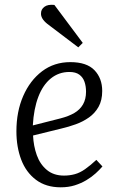

<svg xmlns="http://www.w3.org/2000/svg" viewBox="-20 -785 503 819"><path d="M280 -520Q350 -520 383 -485.5Q416 -451 416 -397Q416 -357 400.5 -329.5Q385 -302 359.5 -284Q334 -266 303.5 -255Q273 -244 243 -237L121 -207Q123 -162 137 -123Q151 -84 180 -60Q209 -36 253 -36Q277 -36 299 -42Q321 -48 343 -63.5Q365 -79 391 -103L417 -75Q405 -61 388 -45.5Q371 -30 348.5 -16.5Q326 -3 299 5.5Q272 14 239 14Q176 14 133.5 -18Q91 -50 70.5 -104Q50 -158 50 -225Q50 -309 79 -375.5Q108 -442 159.5 -481Q211 -520 280 -520ZM347 -394Q347 -417 340.5 -436Q334 -455 318.5 -466.5Q303 -478 276 -478Q231 -478 197 -450.5Q163 -423 143.5 -372Q124 -321 120 -250L238 -280Q273 -289 297 -303Q321 -317 334 -339.5Q347 -362 347 -394ZM333 -602 314 -583 182 -683Q167 -695 160.5 -706.5Q154 -718 155 -729Q155 -745 169.5 -756Q184 -767 212 -764Z"/></svg>

Font: Literata 24pt Light
Style: Italic
Weight: 300
Italic angle: -2°
Designer: Latin by Veronika Burian and Jose Scaglione. Greek by Irene Vlachou. Cyrillic by Vera Evstafieva
Foundry: TypeTogether
Version: Version 3.103;gftools[0.9.29]